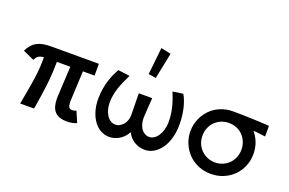

<svg xmlns="http://www.w3.org/2000/svg" viewBox="-102 -1184 2352 1561"><g transform="rotate(20 1074.5 -404.0)"><path d="M547 8Q517 8 491 0Q465 -8 446.5 -26.5Q428 -45 419.5 -74Q411 -103 411 -138Q411 -145 411 -153L425 -420H309Q308 -375 306 -328Q303 -273 296.5 -217.5Q290 -162 281.5 -107.5Q273 -53 264 0H144Q156 -66 166.5 -123Q177 -180 184.5 -233Q192 -286 195 -336Q197 -368 197 -398Q197 -409 197 -419Q187 -418 179 -417Q165 -414 154.5 -408.5Q144 -403 137 -393.5Q130 -384 123 -370L26 -414Q40 -444 58 -464.5Q76 -485 100 -498Q124 -511 155 -516.5Q186 -522 225 -522H635V-420H534L522 -163Q522 -156 522 -150Q522 -121 530.5 -107.5Q539 -94 557 -94Q558 -94 559 -94Q562 -94 564 -94Q571 -94 578.5 -96Q586 -98 594 -102L634 -9Q624 -3 599.5 2.5Q575 8 547 8Z M727 -254Q727 -301 734.5 -343.5Q742 -386 753.5 -421Q765 -456 778 -483.5Q791 -511 801 -528L903 -515Q887 -482 872.5 -450Q858 -418 847.5 -386.5Q837 -355 831 -322.5Q825 -290 825 -258Q825 -225 833 -196.5Q841 -168 855 -147Q869 -126 888 -114.5Q907 -103 929 -103Q950 -103 967 -113Q984 -123 997.5 -139Q1011 -155 1018 -176.5Q1025 -198 1025 -223Q1025 -232 1024.5 -256Q1024 -280 1023.5 -307.5Q1023 -335 1022.5 -363Q1022 -391 1022 -408H1138Q1137 -395 1135.5 -372.5Q1134 -350 1132.5 -325Q1131 -300 1129 -275.5Q1127 -251 1127 -235Q1127 -205 1134 -181Q1141 -157 1153 -140Q1165 -123 1183 -113Q1201 -103 1221 -103Q1244 -103 1263.5 -116Q1283 -129 1297.5 -151.5Q1312 -174 1320.5 -203.5Q1329 -233 1330 -267Q1330 -299 1326.5 -330.5Q1323 -362 1315.5 -393Q1308 -424 1297.5 -454.5Q1287 -485 1274 -515L1363 -528Q1373 -513 1383 -488.5Q1393 -464 1401.5 -432.5Q1410 -401 1415 -362Q1420 -323 1420 -281Q1420 -218 1405 -164.5Q1390 -111 1363 -73Q1336 -35 1300 -13.5Q1264 8 1221 8Q1197 8 1173.5 1Q1150 -6 1130 -18.5Q1110 -31 1095 -48Q1080 -65 1071 -85H1066Q1045 -44 1004 -18Q963 8 915 8Q876 8 841.5 -11Q807 -30 781.5 -65Q756 -100 741.5 -148Q727 -196 727 -254ZM1155 -798 1109 -572 1044 -582 1069 -816Z M1794 8Q1736 8 1686 -13Q1636 -34 1600 -70.5Q1564 -107 1543 -156Q1522 -205 1521 -262Q1522 -320 1543 -369Q1564 -418 1600 -454.5Q1636 -491 1686 -511.5Q1736 -532 1794 -532Q1796 -532 1797 -532Q1838 -532 1876 -531Q1914 -530 1952.5 -528.5Q1991 -527 2029 -525.5Q2067 -524 2107 -521V-429Q2080 -432 2062 -434.5Q2044 -437 2025 -439Q2014 -440 2002 -440Q2029 -409 2046 -369Q2067 -320 2067 -262Q2067 -205 2046.5 -156Q2026 -107 1989.5 -70.5Q1953 -34 1903 -13Q1853 8 1794 8ZM1794 -91Q1831 -91 1862 -104.5Q1893 -118 1915 -140.5Q1937 -163 1950 -194Q1963 -225 1963 -262Q1963 -298 1950 -329.5Q1937 -361 1915 -383.5Q1893 -406 1862 -419Q1831 -432 1794 -432Q1759 -432 1728 -419Q1697 -406 1674.5 -383.5Q1652 -361 1639 -329.5Q1626 -298 1626 -262Q1626 -225 1639 -194Q1652 -163 1674.5 -140.5Q1697 -118 1728 -104.5Q1759 -91 1794 -91Z"/></g></svg>

Font: Rising Sun SemiBold
Style: Regular
Weight: 600
Designer: Matt McInerney, Pablo Impallari, Rodrigo Fuenzalida (Raleway font), Stephen Hutchings (Greek), Cristiano Sobral (main ch
Foundry: The Rising Sun Project Authors
Version: Version 4.327; ttfautohint (v1.8.4.7-5d5b-dirty)